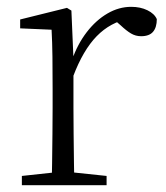

<svg xmlns="http://www.w3.org/2000/svg" viewBox="-20 -542 486 562"><path d="M44 0V-27L155 -39H178L292 -27V0ZM131 0Q132 -24 132.5 -64.5Q133 -105 133.5 -149Q134 -193 134 -226V-281Q134 -333 133.5 -375.5Q133 -418 131 -455L39 -459V-485L176 -519L189 -511L195 -371V-370V-226Q195 -193 195.5 -149Q196 -105 196.5 -64.5Q197 -24 198 0ZM194 -318 177 -367H191Q207 -413 234 -448Q261 -483 294.5 -502.5Q328 -522 364 -522Q391 -522 411.5 -512Q432 -502 439 -486Q439 -462 428 -449Q417 -436 393 -436Q377 -436 363.5 -444Q350 -452 333 -468L310 -488H359Q303 -477 263 -436Q223 -395 194 -318Z"/></svg>

Font: Noto Serif SC
Style: Regular
Weight: 200
Designer: Ryoko NISHIZUKA 西塚涼子 (kana & ideographs); Frank Grießhammer (Latin, Greek & Cyrillic); Wenlong ZHANG 张文龙 (bopomofo); San
Foundry: Adobe
Version: Version 2.001;hotconv 1.1.0;makeotfexe 2.6.0